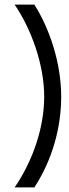

<svg xmlns="http://www.w3.org/2000/svg" viewBox="-20 -777 302 838"><path d="M129.9 41C209 -80.1 247.1 -221.2 247.1 -355C247.1 -503.9 195.3 -654.3 129.9 -756.8H43.9C116.2 -650.9 172.9 -495.6 172.9 -355C172.9 -227.1 127.9 -82 43.9 41Z"/></svg>

Font: Tuffy
Style: Regular
Weight: 500
Designer: Thatcher Ulrich, Karoly Barta and Michael Everson
Version: Version 001.270